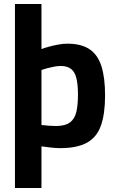

<svg xmlns="http://www.w3.org/2000/svg" viewBox="-20 -732 584 963"><path d="M55 211V-712H188V-486Q204 -492 226 -498Q248 -504 272.5 -508.5Q297 -513 317 -513Q387 -513 428.5 -485.5Q470 -458 488.5 -400.5Q507 -343 507 -254Q507 -160 486 -101.5Q465 -43 415.5 -16Q366 11 282 11Q262 11 234.5 8Q207 5 188 2V211ZM260 -100Q307 -100 331 -118Q355 -136 363 -171Q371 -206 371 -257Q371 -309 363 -340.5Q355 -372 336 -386.5Q317 -401 285 -401Q269 -401 250.5 -397.5Q232 -394 215.5 -389.5Q199 -385 188 -381V-105Q203 -103 224 -101.5Q245 -100 260 -100Z"/></svg>

Font: Cairo Play
Style: Bold
Weight: 700
Version: Version 3.119